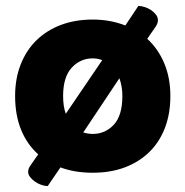

<svg xmlns="http://www.w3.org/2000/svg" viewBox="-20 -567 626 648"><path d="M555 -243Q555 -183 536.5 -135Q518 -87 483.5 -53.5Q449 -20 401 -2Q353 16 293 16Q232 16 184 -2L141 61Q131 61 119.5 57Q108 53 98 46Q88 39 81.5 30.5Q75 22 75 13Q75 2 83 -9L109 -46Q71 -80 51 -129.5Q31 -179 31 -243Q31 -302 50 -350Q69 -398 103.5 -431.5Q138 -465 186 -483Q234 -501 293 -501Q352 -501 403 -481L447 -547Q456 -547 467.5 -543.5Q479 -540 489 -533.5Q499 -527 506 -518Q513 -509 513 -499Q513 -489 506 -478L477 -436Q514 -402 534.5 -353Q555 -304 555 -243ZM393 -243Q393 -275 383 -303L261 -120Q278 -115 293 -115Q335 -115 364 -146Q393 -177 393 -243ZM293 -370Q251 -370 222 -338.5Q193 -307 193 -243Q193 -208 202 -183L325 -364Q310 -370 293 -370Z"/></svg>

Font: Baloo Bhai 2 ExtraBold
Style: Regular
Weight: 800
Designer: Supriya Tembe, Noopur Datye and Ek Type
Foundry: Ek Type
Version: Version 1.640;PS 1.000;hotconv 16.6.51;makeotf.lib2.5.65220;